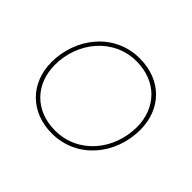

<svg xmlns="http://www.w3.org/2000/svg" viewBox="-122 -701 882 882"><g transform="rotate(45 318.5 -260.0)"><path d="M297 5C461 5 573 -135 573 -294C573 -429 481 -525 339 -525C173 -525 64 -381 64 -226C64 -91 158 5 297 5ZM298 -15C168 -15 84 -104 84 -228C84 -374 187 -505 338 -505C468 -505 553 -416 553 -292C553 -146 450 -15 298 -15Z"/></g></svg>

Font: Fixel Display 20240404 Thin
Style: Italic
Weight: 100
Italic angle: -10°
Designer: AlfaBravo + MacPaw
Foundry: Kyrylo Tkachov, Marchela Mozhyna, Serhii Makarenko, Maria Weinstein, Zakhar Kryvoshyya
Version: Version 1.211;Glyphs 3.2 (3225)